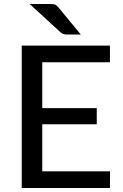

<svg xmlns="http://www.w3.org/2000/svg" viewBox="-20 -947 617 967"><path d="M533.7 -717.3V-633.3H192.9V-402.3H467.3V-321.3H192.9V-84H534.2L533.7 0H89.4V-717.3ZM230.5 -926.8Q256.3 -926.8 262.7 -920.9Q269.5 -915 273.9 -910.2L387.2 -772.9H318.8Q297.9 -772.9 286.1 -783.2L129.4 -926.8Z"/></svg>

Font: Lato-Medium
Style: Regular
Weight: 500
Designer: Lukasz Dziedzic
Foundry: tyPoland Lukasz Dziedzic
Version: Version 2.006; 2014-01-15